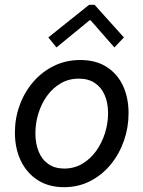

<svg xmlns="http://www.w3.org/2000/svg" viewBox="-20 -777 601 805"><path d="M248.5 7.8Q184.1 7.8 137.9 -22Q91.8 -51.8 67.1 -103.5Q42.5 -155.3 42.5 -221.2Q42.5 -281.2 62.5 -335.9Q82.5 -390.6 119.1 -433.3Q155.8 -476.1 206.1 -500.7Q256.3 -525.4 316.9 -525.4Q381.3 -525.4 426.5 -496.8Q471.7 -468.3 495.4 -418Q519 -367.7 519 -302.2Q519 -242.2 499.5 -186.5Q480 -130.9 444.1 -87.2Q408.2 -43.5 358.4 -17.8Q308.6 7.8 248.5 7.8ZM249.5 -70.3Q291 -70.3 325 -90.3Q358.9 -110.4 383.1 -144Q407.2 -177.7 420.2 -219Q433.1 -260.3 433.1 -302.2Q433.1 -345.7 418.9 -378.4Q404.8 -411.1 377.4 -429.2Q350.1 -447.3 310.5 -447.3Q268.1 -447.3 234.4 -427.5Q200.7 -407.7 177 -374.8Q153.3 -341.8 140.9 -301Q128.4 -260.3 128.4 -218.3Q128.4 -174.8 142.1 -141.4Q155.8 -107.9 182.9 -89.1Q210 -70.3 249.5 -70.3ZM216.8 -578.1 182.6 -620.1 353.5 -756.8H376.5L499.5 -620.1L459.5 -578.1L359.9 -691.9H355.5Z"/></svg>

Font: Reddit Sans
Style: Italic
Weight: 400
Italic angle: -11.25°
Designer: Stephen Hutchings
Version: Version 1.013